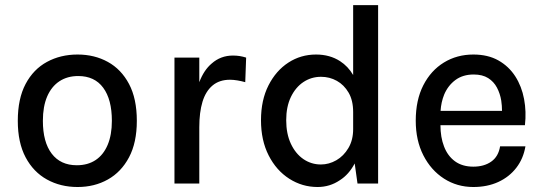

<svg xmlns="http://www.w3.org/2000/svg" viewBox="-20 -717 2124 750"><path d="M280 -71.5Q323 -71.5 353.5 -91.8Q384 -112 400.5 -151Q417 -190 417 -245Q417 -328.5 383.2 -374.2Q349.5 -420 285.5 -420Q243 -420 212 -399.5Q181 -379 164.2 -340Q147.5 -301 147.5 -245Q147.5 -162 182 -116.8Q216.5 -71.5 280 -71.5ZM283 13.5Q216.5 13.5 163.5 -15.8Q110.5 -45 80 -102.5Q49.5 -160 49.5 -245Q49.5 -331.5 80 -389Q110.5 -446.5 163.5 -475.2Q216.5 -504 283 -504Q349 -504 401.2 -475.2Q453.5 -446.5 484 -389Q514.5 -331.5 514.5 -245Q514.5 -160 484 -102.5Q453.5 -45 401.2 -15.8Q349 13.5 283 13.5Z M758.5 -396Q776.5 -443.5 807 -469Q842 -500 890 -500Q904 -500 916.5 -498Q929 -496 941.5 -492L938 -396Q924 -400 907.8 -402.8Q891.5 -405.5 878.5 -405.5Q837 -405.5 810.2 -383Q783.5 -360.5 771 -319.5Q758.5 -278 758.5 -220.5V0H661.5V-492H758.5Z M1359.5 -424V-697H1457V0H1376.5L1365.5 -78.5Q1343 -35.5 1307.5 -13Q1268.5 13.5 1220.5 13.5Q1160.5 13.5 1110 -18.8Q1059.5 -51 1029.5 -109.8Q999.5 -168.5 999.5 -247.5Q999.5 -326 1028.8 -383.5Q1058 -441 1106.5 -472.5Q1155 -504 1214.5 -504Q1268.5 -504 1308.5 -478Q1339.5 -458 1359.5 -424ZM1359.5 -279.5Q1359.5 -324.5 1341.8 -355Q1324 -385.5 1295.8 -401.2Q1267.5 -417 1234 -417Q1196 -417 1165.2 -396.5Q1134.5 -376 1116.2 -338Q1098 -300 1098 -247.5Q1098 -194.5 1116.2 -155.5Q1134.5 -116.5 1165.2 -95.5Q1196 -74.5 1233.5 -74.5Q1265 -74.5 1293.8 -91Q1322.5 -107.5 1341 -138.8Q1359.5 -170 1359.5 -212.5Z M1941 -284Q1941 -303.5 1938 -324Q1933.5 -351.5 1921.2 -374.8Q1909 -398 1886.8 -412Q1864.5 -426 1830.5 -426Q1788 -426 1759 -404.5Q1730 -383 1715 -347.5Q1703 -317.5 1701 -284ZM1700.5 -228Q1700.5 -181 1714.5 -145Q1728.5 -108 1757.2 -87Q1786 -66 1829 -66Q1871 -66 1899 -85.8Q1927 -105.5 1933.5 -145.5H2032.5Q2024.5 -97.5 1997 -61.8Q1969.5 -26 1926.5 -6.2Q1883.5 13.5 1829 13.5Q1765.5 13.5 1714.5 -19.2Q1663.5 -52 1633.8 -110.2Q1604 -168.5 1604 -245.5Q1604 -326 1633.5 -383.8Q1663 -441.5 1714 -472.8Q1765 -504 1829 -504Q1886 -504 1926.8 -481Q1967.5 -458 1992.8 -418.8Q2018 -379.5 2027.2 -330Q2036.5 -280.5 2030.5 -228Z"/></svg>

Font: Betinya Sans Medium
Style: Regular
Weight: 500
Designer: Jonathan Pinhorn
Version: Version 2.001;December 9, 2019;FontCreator 12.0.0.2547 64-bi